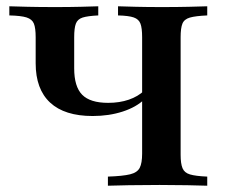

<svg xmlns="http://www.w3.org/2000/svg" viewBox="-20 -591 716 611"><path d="M323.4 0V-29Q371 -30.6 394 -36.3Q416.9 -41.9 424.6 -56.9Q432.3 -71.8 432.3 -102.4V-472.6Q432.3 -501.6 427 -515.7Q421.8 -529.8 405.6 -535.5Q389.5 -541.1 355.6 -541.9V-571Q376.6 -570.2 412.9 -569.4Q449.2 -568.5 495.2 -568.5Q543.5 -568.5 581 -569.4Q618.5 -570.2 639.5 -571V-541.9Q602.4 -540.3 584.3 -535.1Q566.1 -529.8 560.5 -515.7Q554.8 -501.6 554.8 -472.6V-98.4Q554.8 -70.2 560.9 -55.6Q566.9 -41.1 584.7 -35.9Q602.4 -30.6 639.5 -29V0Q614.5 -0.8 575.8 -1.6Q537.1 -2.4 487.9 -2.4Q433.1 -2.4 390.7 -1.6Q348.4 -0.8 323.4 0ZM275 -221.8Q185.5 -221.8 139.5 -264.5Q93.5 -307.3 93.5 -389.5V-472.6Q93.5 -501.6 87.9 -515.7Q82.3 -529.8 64.5 -535.5Q46.8 -541.1 9.7 -541.9V-571Q30.6 -570.2 68.1 -569.4Q105.6 -568.5 156.5 -568.5Q200.8 -568.5 236.3 -569.4Q271.8 -570.2 292.7 -571V-541.9Q258.9 -540.3 242.7 -535.1Q226.6 -529.8 221.4 -515.7Q216.1 -501.6 216.1 -472.6V-373.4Q216.1 -315.3 241.5 -289.5Q266.9 -263.7 324.2 -263.7Q360.5 -263.7 389.9 -273.8Q419.4 -283.9 439.5 -303.2V-275Q413.7 -250 370.2 -235.9Q326.6 -221.8 275 -221.8Z"/></svg>

Font: Playfair
Style: Bold
Weight: 700
Designer: Claus Eggers Sørensen
Foundry: Claus Eggers Sørensen
Version: Version 2.001;gftools[0.9.30]